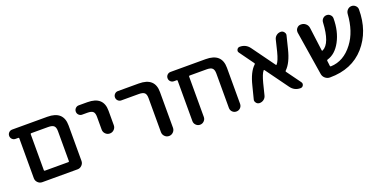

<svg xmlns="http://www.w3.org/2000/svg" viewBox="-15 -1124 3359 1682"><g transform="rotate(-20 1665.0 -283.5)"><path d="M220.7 -21.5H175.8Q152.3 -21.5 135.3 -38.6Q118.2 -55.7 118.2 -79.1V-451.2Q118.2 -458 111.3 -458H85.9Q67.4 -458 54.7 -470.7Q42 -483.4 42 -501.5Q42 -519.5 54.7 -532.2Q67.4 -544.9 85.9 -544.9H413.1Q562.5 -544.9 562.5 -410.2V-79.1Q562.5 -55.7 545.4 -38.6Q528.3 -21.5 504.9 -21.5ZM458 -394.5Q458 -429.7 442.9 -443.8Q427.7 -458 389.6 -458H232.4Q224.6 -458 224.6 -451.2V-115.2Q224.6 -108.4 232.4 -108.4H451.2Q458 -108.4 458 -115.2Z M706.1 -458Q688.5 -458 675.8 -470.7Q663.1 -483.4 663.1 -501.5Q663.1 -519.5 675.8 -532.2Q688.5 -544.9 706.1 -544.9H786.1Q936.5 -544.9 935.5 -410.2V-276.4Q935.5 -252.9 918.9 -236.3Q902.3 -219.7 878.9 -219.7Q855.5 -219.7 838.9 -236.3Q822.3 -252.9 822.3 -276.4V-394.5Q822.3 -430.7 807.6 -444.3Q793 -458 754.9 -458Z M1071.3 -458Q1053.7 -458 1041 -470.7Q1028.3 -483.4 1028.3 -501.5Q1028.3 -519.5 1041 -532.2Q1053.7 -544.9 1071.3 -544.9H1265.6Q1416 -544.9 1415 -410.2V-78.1Q1415 -54.7 1398.4 -38.1Q1381.8 -21.5 1358.9 -21.5Q1335.9 -21.5 1319.3 -38.1Q1302.7 -54.7 1302.7 -78.1V-394.5Q1302.7 -430.7 1287.6 -444.3Q1272.5 -458 1234.4 -458Z M1934.6 -394.5Q1934.6 -429.7 1919.4 -443.8Q1904.3 -458 1866.2 -458H1709Q1701.2 -458 1701.2 -451.2V-74.2Q1701.2 -52.7 1685.5 -37.1Q1669.9 -21.5 1647.9 -21.5Q1626 -21.5 1610.4 -37.1Q1594.7 -52.7 1594.7 -74.2V-451.2Q1594.7 -458 1587.9 -458H1562.5Q1543.9 -458 1531.2 -470.7Q1518.6 -483.4 1518.6 -501.5Q1518.6 -519.5 1531.2 -532.2Q1543.9 -544.9 1562.5 -544.9H1889.6Q2039.1 -544.9 2039.1 -410.2V-74.2Q2039.1 -51.8 2023.9 -36.6Q2008.8 -21.5 1986.8 -21.5Q1964.8 -21.5 1949.7 -36.6Q1934.6 -51.8 1934.6 -74.2Z M2608.4 -68.4Q2614.3 -59.6 2614.3 -51.8Q2614.3 -44.9 2610.4 -37.1Q2601.6 -21.5 2584 -21.5Q2526.4 -21.5 2493.2 -68.4L2341.8 -277.3Q2337.9 -284.2 2333 -278.3Q2312.5 -254.9 2292 -176.8L2265.6 -71.3Q2260.7 -48.8 2243.2 -35.2Q2225.6 -21.5 2203.1 -21.5Q2183.6 -21.5 2171.9 -37.1Q2163.1 -47.9 2163.1 -60.5Q2163.1 -65.4 2165 -70.3L2194.3 -185.5Q2223.6 -305.7 2277.3 -354.5Q2283.2 -359.4 2279.3 -365.2L2183.6 -498Q2176.8 -506.8 2176.8 -514.6Q2176.8 -521.5 2180.7 -529.3Q2189.5 -544.9 2207 -544.9Q2264.6 -544.9 2297.9 -498L2449.2 -289.1Q2453.1 -282.2 2458 -288.1Q2479.5 -311.5 2500 -390.6L2525.4 -495.1Q2530.3 -517.6 2547.9 -531.2Q2565.4 -544.9 2587.9 -544.9Q2607.4 -544.9 2619.1 -529.3Q2627.9 -518.6 2627.9 -505.9Q2627.9 -501 2626 -496.1L2597.7 -381.8Q2568.4 -261.7 2514.6 -210.9Q2508.8 -206.1 2512.7 -200.2Z M3249 -544.9Q3270.5 -544.9 3286.1 -529.3Q3300.8 -514.6 3300.8 -495.1Q3300.8 -291 3182.6 -156.2Q3063.5 -21.5 2858.4 -21.5Q2834 -21.5 2814.9 -37.6Q2795.9 -53.7 2792 -78.1L2726.6 -488.3Q2726.6 -492.2 2726.6 -496.1Q2726.6 -513.7 2738.3 -527.3Q2752.9 -544.9 2775.4 -544.9H2778.3Q2802.7 -544.9 2821.3 -528.8Q2839.8 -512.7 2842.8 -487.3L2871.1 -269.5Q2872.1 -262.7 2878.9 -265.6Q2956.1 -302.7 2965.8 -496.1Q2966.8 -516.6 2981.4 -530.8Q2996.1 -544.9 3016.6 -544.9Q3037.1 -544.9 3050.8 -530.3Q3064.5 -516.6 3064.5 -498Q3064.5 -377 3015.6 -286.1Q2967.8 -197.3 2891.6 -175.8Q2884.8 -173.8 2885.7 -166Q2886.7 -158.2 2888.7 -142.6Q2890.6 -127 2891.6 -117.2Q2892.6 -110.4 2899.4 -110.4Q3020.5 -114.3 3106.4 -228.5Q3183.6 -330.1 3194.3 -492.2Q3196.3 -514.6 3211.9 -529.8Q3227.5 -544.9 3249 -544.9Z"/></g></svg>

Font: Gen Jyuu Gothic P Medium
Style: Regular
Weight: 500
Designer: [Source Han Sans]
Ryoko NISHIZUKA  (kana & ideographs); Paul D. Hunt (Latin, Greek & Cyrillic); Wenlong ZHANG  (bopomofo
Version: Version 1.002.20150607